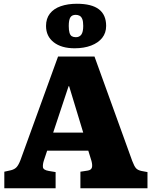

<svg xmlns="http://www.w3.org/2000/svg" viewBox="-20 -1002 807 1022"><path d="M3 0V-88L39 -96Q58 -101 68.5 -112.5Q79 -124 89 -150L289 -701H483L684 -145Q695 -116 704.5 -106Q714 -96 733 -92L765 -86V0H408V-88L447 -94Q465 -97 469 -109.5Q473 -122 467 -145L450 -200H231L214 -149Q207 -128 208.5 -112.5Q210 -97 240 -92L276 -86V0ZM263 -296H423L348 -543H345ZM377 -745Q307 -745 266 -777Q225 -809 225 -864Q225 -903 245.5 -929.5Q266 -956 303.5 -969Q341 -982 389 -982Q468 -982 506.5 -952.5Q545 -923 545 -864Q545 -827 524 -800.5Q503 -774 465 -759.5Q427 -745 377 -745ZM384 -804Q403 -804 413 -818Q423 -832 423 -864Q423 -888 418 -900.5Q413 -913 404 -918Q395 -923 383 -923Q363 -923 354.5 -909.5Q346 -896 346 -864Q346 -841 350 -827.5Q354 -814 362.5 -809Q371 -804 384 -804Z"/></svg>

Font: Literata ExtraBold
Style: Regular
Weight: 800
Designer: Latin by Veronika Burian and Jose Scaglione. Greek by Irene Vlachou. Cyrillic by Vera Evstafieva.
Foundry: TypeTogether
Version: Version 3.103;gftools[0.9.29]